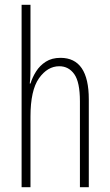

<svg xmlns="http://www.w3.org/2000/svg" viewBox="-20 -780 458 800"><path d="M107 -503Q107 -480 106.5 -464.5Q106 -449 104 -432H107Q115 -458 130.5 -482.5Q146 -507 171 -523Q196 -539 232 -539Q350 -539 350 -366V0H313V-358Q313 -438 289.5 -471Q266 -504 227 -504Q178 -504 142.5 -454Q107 -404 107 -294V0H70V-760H107Z"/></svg>

Font: Noto Sans Tamil ExtraCondensed ExtraLight
Style: Regular
Weight: 200
Width: 2
Designer: Jelle Bosma - Monotype Design Team
Foundry: Monotype Imaging Inc.
Version: Version 2.004; ttfautohint (v1.8.4.7-5d5b)